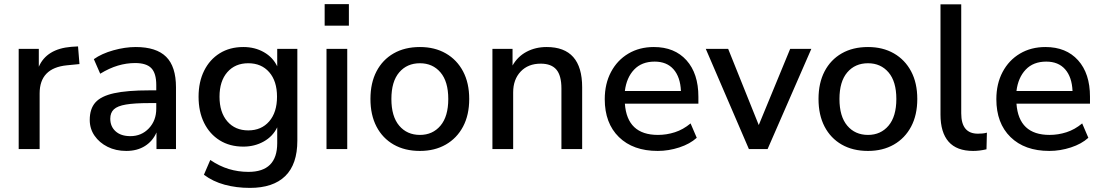

<svg xmlns="http://www.w3.org/2000/svg" viewBox="-20 -726 5367 935"><path d="M71 0V-488H169V-401Q207 -488 327 -498L360 -500L367 -414L306 -408Q173 -395 173 -271V0Z M595 9Q544 9 504 -11Q464 -31 440.5 -65Q417 -99 417 -142Q417 -196 444.5 -227Q472 -258 535.5 -272Q599 -286 707 -286H741V-312Q741 -369 717 -394Q693 -419 638 -419Q596 -419 554 -406.5Q512 -394 468 -367L437 -438Q475 -465 532 -481Q589 -497 641 -497Q741 -497 789 -449.5Q837 -402 837 -301V0H742V-81Q724 -39 686 -15Q648 9 595 9ZM615 -63Q669 -63 705 -101Q741 -139 741 -197V-224H708Q635 -224 593.5 -217Q552 -210 534.5 -193.5Q517 -177 517 -148Q517 -110 543 -86.5Q569 -63 615 -63Z M1197 189Q1131 189 1074 173.5Q1017 158 973 125L1004 53Q1048 83 1094 97Q1140 111 1190 111Q1330 111 1330 -29V-106Q1309 -62 1264.5 -37Q1220 -12 1165 -12Q1099 -12 1050 -42.5Q1001 -73 974 -127.5Q947 -182 947 -255Q947 -327 974 -381.5Q1001 -436 1050 -466.5Q1099 -497 1165 -497Q1221 -497 1265 -472Q1309 -447 1330 -403V-488H1428V-41Q1428 74 1369 131.5Q1310 189 1197 189ZM1189 -91Q1253 -91 1291 -135Q1329 -179 1329 -255Q1329 -331 1291 -374.5Q1253 -418 1189 -418Q1125 -418 1087 -374.5Q1049 -331 1049 -255Q1049 -179 1087 -135Q1125 -91 1189 -91Z M1561 -601V-706H1679V-601ZM1570 0V-488H1671V0Z M2025 9Q1951 9 1897 -22Q1843 -53 1813.5 -109.5Q1784 -166 1784 -244Q1784 -322 1813.5 -378.5Q1843 -435 1897 -466Q1951 -497 2025 -497Q2097 -497 2151 -466Q2205 -435 2235 -378.5Q2265 -322 2265 -244Q2265 -166 2235 -109.5Q2205 -53 2151 -22Q2097 9 2025 9ZM2025 -69Q2087 -69 2125 -114Q2163 -159 2163 -244Q2163 -329 2125 -373.5Q2087 -418 2025 -418Q1962 -418 1924 -373.5Q1886 -329 1886 -244Q1886 -159 1924 -114Q1962 -69 2025 -69Z M2378 0V-488H2476V-407Q2501 -451 2544.5 -474Q2588 -497 2642 -497Q2815 -497 2815 -301V0H2714V-295Q2714 -358 2689.5 -387Q2665 -416 2613 -416Q2552 -416 2515.5 -377.5Q2479 -339 2479 -276V0Z M3183 9Q3063 9 2994 -58.5Q2925 -126 2925 -243Q2925 -318 2955.5 -375.5Q2986 -433 3040 -465Q3094 -497 3164 -497Q3265 -497 3323 -432.5Q3381 -368 3381 -255V-221H3023Q3034 -69 3184 -69Q3226 -69 3266.5 -82Q3307 -95 3343 -125L3373 -55Q3340 -25 3288 -8Q3236 9 3183 9ZM3168 -426Q3105 -426 3068 -387Q3031 -348 3023 -283H3296Q3293 -351 3260 -388.5Q3227 -426 3168 -426Z M3627 0 3417 -488H3526L3675 -117L3828 -488H3931L3718 0Z M4207 9Q4133 9 4079 -22Q4025 -53 3995.5 -109.5Q3966 -166 3966 -244Q3966 -322 3995.5 -378.5Q4025 -435 4079 -466Q4133 -497 4207 -497Q4279 -497 4333 -466Q4387 -435 4417 -378.5Q4447 -322 4447 -244Q4447 -166 4417 -109.5Q4387 -53 4333 -22Q4279 9 4207 9ZM4207 -69Q4269 -69 4307 -114Q4345 -159 4345 -244Q4345 -329 4307 -373.5Q4269 -418 4207 -418Q4144 -418 4106 -373.5Q4068 -329 4068 -244Q4068 -159 4106 -114Q4144 -69 4207 -69Z M4719 9Q4639 9 4599.5 -36Q4560 -81 4560 -168V-705H4661V-174Q4661 -75 4742 -75Q4754 -75 4764.5 -76Q4775 -77 4786 -80L4784 1Q4750 9 4719 9Z M5090 9Q4970 9 4901 -58.5Q4832 -126 4832 -243Q4832 -318 4862.5 -375.5Q4893 -433 4947 -465Q5001 -497 5071 -497Q5172 -497 5230 -432.5Q5288 -368 5288 -255V-221H4930Q4941 -69 5091 -69Q5133 -69 5173.5 -82Q5214 -95 5250 -125L5280 -55Q5247 -25 5195 -8Q5143 9 5090 9ZM5075 -426Q5012 -426 4975 -387Q4938 -348 4930 -283H5203Q5200 -351 5167 -388.5Q5134 -426 5075 -426Z"/></svg>

Font: Nunito Sans SemiBold
Style: Regular
Weight: 600
Designer: Vernon Adams
Foundry: Vernon Adams
Version: Version 3.101; ttfautohint (v1.8.4.7-5d5b);gftools[0.9.27]